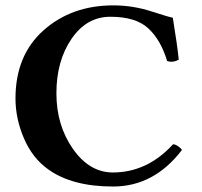

<svg xmlns="http://www.w3.org/2000/svg" viewBox="-20 -678 746 708"><path d="M158.2 -53.2Q100.1 -94.2 68.6 -167.2Q37.1 -240.2 37.1 -314.9Q37.1 -474.1 140.6 -566.2Q244.1 -658.2 397.9 -658.2Q469.7 -658.2 538.3 -636Q606.9 -613.8 617.2 -612.8Q634.3 -507.8 639.2 -458Q617.2 -445.8 596.2 -453.1Q573.2 -530.3 527.1 -573.2Q481 -616.2 387.2 -616.2Q299.3 -616.2 243.7 -534.7Q188 -453.1 188 -334Q188 -215.8 249 -128.9Q310.1 -42 396 -42Q522.9 -42 618.2 -146Q626 -146 636.5 -138.9Q647 -131.8 650.9 -125Q547.9 9.8 397 9.8Q246.1 9.8 158.2 -53.2Z"/></svg>

Font: Linux Libertine
Style: Bold
Weight: 700
Designer: Philipp H. Poll
Foundry: Philipp H. Poll
Version: Version 5.0.3